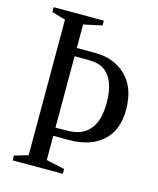

<svg xmlns="http://www.w3.org/2000/svg" viewBox="-114 -842 758 922"><g transform="rotate(15 265.0 -381.0)"><path d="M37.5 0V-24L105.5 -44V-718L37.5 -737.5V-761.5H287V-737.5L195.5 -718V-601H287Q381.5 -601 441.2 -542.5Q501 -484 501 -375Q501 -273 440.2 -218.8Q379.5 -164.5 274.5 -164.5H195.5V-44L287 -24V0ZM195.5 -205.5H248Q296 -205.5 324.5 -219.2Q353 -233 370.5 -257.5Q388.5 -282.5 395.5 -315.2Q402.5 -348 402.5 -384.5Q402.5 -446 384.8 -486.8Q367 -527.5 335 -545Q310.5 -560 261.5 -560H195.5Z"/></g></svg>

Font: Libre Caslon Condensed
Style: Regular
Weight: 400
Designer: Pablo Impallari, Rodrigo Fuenzalida, Katja Schimmel, Ertekin Erdin
Foundry: Pablo Impallari, Rodrigo Fuenzalida
Version: Version 2.000; ttfautohint (v1.8.4.7-5d5b);gftools[0.9.33]